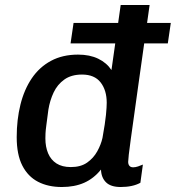

<svg xmlns="http://www.w3.org/2000/svg" viewBox="-20 -740 705 770"><path d="M228 10Q173 10 132.5 -11Q92 -32 69.5 -76Q47 -120 47 -190Q47 -260 62 -320.5Q77 -381 107.5 -426Q138 -471 184.5 -496Q231 -521 293 -521Q340 -521 374 -504.5Q408 -488 427 -459L464 -720H580Q567 -627 555.5 -546Q544 -465 534.5 -397Q525 -329 517.5 -275Q510 -221 504.5 -182Q499 -143 496.5 -120Q494 -97 494 -91Q494 -81 499 -75Q504 -69 514 -69Q523 -69 533.5 -72.5Q544 -76 553 -80L543 -7Q512 10 464 10Q424 10 405 -9Q386 -28 385 -60Q356 -24 317.5 -7Q279 10 228 10ZM264 -70Q304 -70 329.5 -88Q355 -106 370 -133Q385 -160 391 -187Q402 -248 405 -279.5Q408 -311 408 -328Q408 -378 383.5 -409.5Q359 -441 309 -441Q266 -441 238 -421Q210 -401 195 -369Q180 -337 174 -300Q169 -261 166 -239Q163 -217 162.5 -205Q162 -193 162 -185Q162 -151 173 -125Q184 -99 206.5 -84.5Q229 -70 264 -70ZM263 -566 275 -648H665L653 -566Z"/></svg>

Font: Chivo Mono Medium Medium
Style: Italic
Weight: 500
Italic angle: -8.05°
Monospace: yes
Version: Version 1.008